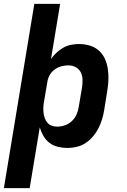

<svg xmlns="http://www.w3.org/2000/svg" viewBox="-33 -755 653 990"><path d="M-13 215 144 -735H277L230 -451Q243 -469 259 -484Q275 -499 294 -509.5Q313 -520 333.5 -524Q354 -528 374 -528Q403 -528 430 -520Q457 -512 477 -494Q497 -476 508 -451.5Q519 -427 523 -399.5Q527 -372 526 -343.5Q525 -315 520 -286L504 -186Q500 -162 493 -139Q486 -116 474.5 -93.5Q463 -71 446.5 -51.5Q430 -32 409 -18Q388 -4 363.5 2Q339 8 316 8Q290 8 265.5 2Q241 -4 222 -18.5Q203 -33 191 -54Q179 -75 172 -98L120 215ZM262 -102Q282 -102 302 -109Q322 -116 337.5 -130.5Q353 -145 361.5 -164.5Q370 -184 373 -204L390 -304Q393 -324 392.5 -344.5Q392 -365 383.5 -382Q375 -399 357.5 -408.5Q340 -418 320 -418Q302 -418 283 -413Q264 -408 248 -396Q232 -384 222.5 -366.5Q213 -349 211 -331L194 -231Q191 -216 190.5 -201.5Q190 -187 191.5 -173Q193 -159 198 -145.5Q203 -132 211.5 -122Q220 -112 233.5 -107Q247 -102 262 -102Z"/></svg>

Font: Iosevka Aile Extrabold
Style: Italic
Weight: 800
Italic angle: -9°
Designer: Belleve Invis
Foundry: Belleve Invis
Version: Version 31.1.0; ttfautohint (v1.8.4)